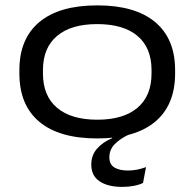

<svg xmlns="http://www.w3.org/2000/svg" viewBox="-20 -514 742 733"><path d="M446.5 199.5Q392 199.5 360.2 178.2Q328.5 157 328.5 114.5V114Q328.5 79 350 54Q371.5 29 408 13.5V2.5L474.5 -11V-1.5Q439.5 14.5 418.5 35.8Q397.5 57 397.5 86V86.5Q397.5 113.5 416.5 125.2Q435.5 137 468.5 137Q485.5 137 502.5 133.8Q519.5 130.5 537.5 124L526 184.5Q510 192 489.5 195.8Q469 199.5 446.5 199.5ZM351 14.5Q206 14.5 130 -49.2Q54 -113 54 -233.5V-246.5Q54 -366 130.2 -429.8Q206.5 -493.5 351.5 -493.5Q496 -493.5 572.2 -429.8Q648.5 -366 648.5 -246.5V-233.5Q648.5 -113 572.2 -49.2Q496 14.5 351 14.5ZM351.5 -57Q451 -57 504.8 -102.5Q558.5 -148 558.5 -233.5V-246.5Q558.5 -331.5 505 -376.8Q451.5 -422 351 -422Q251.5 -422 197.8 -376.8Q144 -331.5 144 -246.5V-233.5Q144 -148 197.8 -102.5Q251.5 -57 351.5 -57Z"/></svg>

Font: Anek Latin Expanded
Style: Regular
Weight: 400
Width: 7
Designer: Yesha Goshar
Foundry: Ek Type
Version: Version 1.003